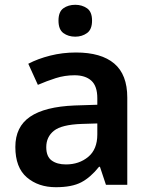

<svg xmlns="http://www.w3.org/2000/svg" viewBox="-20 -771 628 801"><path d="M297 -552Q402 -552 456.5 -506Q511 -460 511 -364V0H422L397 -75H393Q358 -31 319 -10.5Q280 10 213 10Q140 10 92 -31Q44 -72 44 -158Q44 -242 105.5 -284Q167 -326 292 -331L386 -334V-361Q386 -412 361 -434.5Q336 -457 291 -457Q250 -457 212.5 -445Q175 -433 138 -417L98 -505Q138 -526 189.5 -539Q241 -552 297 -552ZM320 -254Q237 -251 205 -225.5Q173 -200 173 -157Q173 -118 195.5 -101.5Q218 -85 255 -85Q310 -85 348 -116.5Q386 -148 386 -210V-256ZM294 -751Q322 -751 343 -736.5Q364 -722 364 -685Q364 -648 343 -633Q322 -618 294 -618Q265 -618 244.5 -633Q224 -648 224 -685Q224 -722 244.5 -736.5Q265 -751 294 -751Z"/></svg>

Font: Noto Sans SemiBold
Style: Regular
Weight: 600
Designer: Monotype Design Team
Foundry: Monotype Imaging Inc.
Version: Version 2.007